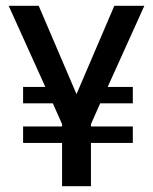

<svg xmlns="http://www.w3.org/2000/svg" viewBox="-20 -645 530 665"><path d="M353 -344H440V-287H327L295 -215V-207H440V-150H295V0H195V-150H60V-207H195V-215L163 -287H60V-344H137L10 -625H114L245 -319L376 -625H480Z"/></svg>

Font: Changa
Style: Regular
Weight: 400
Designer: Eduardo Rodriguez Tunni
Foundry: Eduardo Rodriguez Tunni
Version: Version 2.002; ttfautohint (v1.5.10-5e6f)